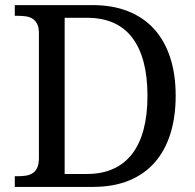

<svg xmlns="http://www.w3.org/2000/svg" viewBox="-20 -734 767 754"><path d="M669.9 -357.9Q669.9 -275.9 649.4 -209.7Q628.9 -143.6 588.4 -96.9Q547.9 -50.3 486.8 -25.1Q425.8 0 344.2 0H38.1V-42H50.8Q67.9 -42 82.8 -44.4Q97.7 -46.9 108.9 -54.4Q120.1 -62 126.5 -76.2Q132.8 -90.3 132.8 -113.8V-604Q132.8 -626 126.2 -639.4Q119.6 -652.8 108.4 -660.2Q97.2 -667.5 82.3 -669.7Q67.4 -671.9 50.8 -671.9H38.1V-713.9H344.2Q421.4 -713.9 481.9 -690.2Q542.5 -666.5 584.2 -621.1Q626 -575.7 647.9 -509.3Q669.9 -442.9 669.9 -357.9ZM320.8 -50.8Q380.4 -50.8 425 -71Q469.7 -91.3 499.5 -130.4Q529.3 -169.4 544.2 -226.6Q559.1 -283.7 559.1 -357.9Q559.1 -506.8 499.8 -585.4Q440.4 -664.1 321.8 -664.1H233.9V-50.8Z"/></svg>

Font: Droid Serif
Style: Regular
Weight: 400
Designer: Monotype Design team
Foundry: Monotype Imaging Inc.
Version: Version 1.03